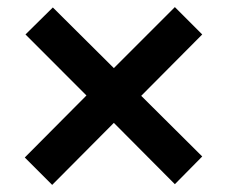

<svg xmlns="http://www.w3.org/2000/svg" viewBox="-20 -603 640 541"><path d="M49.8 -159.2 223.6 -334 51.8 -505.9 128.9 -582 300.8 -411.1 472.7 -583 549.8 -505.9 377.9 -333 549.8 -162.1 472.7 -84 300.8 -256.8 127 -82Z"/></svg>

Font: Cousine
Style: Bold
Weight: 700
Monospace: yes
Designer: Steve Matteson
Foundry: Ascender Corporation
Version: Version 1.20